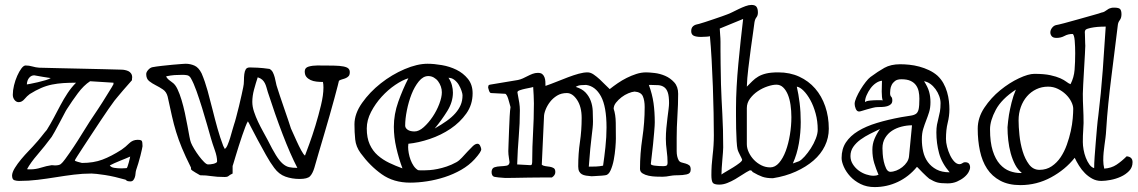

<svg xmlns="http://www.w3.org/2000/svg" viewBox="-20 -713 4624 780"><path d="M29 -1Q30 -14 40.5 -31Q51 -48 66 -66Q81 -84 97.5 -101Q114 -118 126 -132Q128 -134 134.5 -141.5Q141 -149 148 -158Q155 -167 161.5 -175Q168 -183 170 -185Q185 -209 198.5 -234.5Q212 -260 225.5 -285.5Q239 -311 254.5 -334.5Q270 -358 289 -377Q261 -377 237.5 -375.5Q214 -374 191.5 -369.5Q169 -365 147 -355.5Q125 -346 101 -331Q90 -323 79.5 -310.5Q69 -298 56 -298Q46 -298 39 -307Q32 -316 32 -328Q32 -346 37 -366.5Q42 -387 50 -405Q58 -423 67 -435Q76 -447 84 -447Q98 -447 111.5 -443Q125 -439 139 -438Q176 -437 221 -436Q266 -435 311.5 -434Q357 -433 399.5 -432Q442 -431 474 -430Q480 -430 487.5 -428.5Q495 -427 501.5 -424Q508 -421 512.5 -414.5Q517 -408 517 -398Q517 -399 516.5 -395.5Q516 -392 516 -387Q512 -382 501.5 -370.5Q491 -359 480 -346Q469 -333 459 -321Q449 -309 445 -304Q436 -292 421 -270.5Q406 -249 388.5 -222.5Q371 -196 352.5 -168Q334 -140 319 -117Q304 -94 294 -78.5Q284 -63 284 -61Q284 -59 296 -55.5Q308 -52 313 -51Q360 -51 396 -64.5Q432 -78 474 -105Q490 -116 504.5 -130.5Q519 -145 539 -145Q553 -145 556 -140.5Q559 -136 559 -119Q559 -117 556.5 -106Q554 -95 550.5 -80.5Q547 -66 542 -50Q537 -34 533 -22Q531 -15 530.5 -7Q530 1 527.5 8Q525 15 521 19.5Q517 24 509 24Q504 24 499.5 23Q495 22 490 17Q469 11 447.5 6Q426 1 406.5 -2Q387 -5 372.5 -6.5Q358 -8 352 -8Q316 -8 280 -3.5Q244 1 207 7Q170 13 133 17.5Q96 22 57 22Q47 22 38 19Q29 16 29 -1ZM346 -383Q320 -366 296.5 -334.5Q273 -303 252 -270Q249 -266 240.5 -249.5Q232 -233 221.5 -213.5Q211 -194 202 -177.5Q193 -161 190 -157Q161 -118 132.5 -85Q104 -52 90 -26Q92 -25 96.5 -25Q101 -25 104 -25Q125 -25 147 -32Q169 -39 190 -42Q194 -42 197 -41.5Q200 -41 203 -41Q220 -41 227 -46.5Q234 -52 245 -67Q280 -115 312 -167.5Q344 -220 379 -271Q386 -281 396.5 -298Q407 -315 417 -331Q427 -347 434 -358.5Q441 -370 441 -371V-377ZM426 -41Q431 -33 445 -31Q459 -29 473 -29Q480 -29 485.5 -29.5Q491 -30 494 -30Q496 -30 498.5 -37.5Q501 -45 503.5 -54Q506 -63 507.5 -70.5Q509 -78 509 -77Q503 -74 491.5 -69.5Q480 -65 468 -60Q456 -55 444.5 -50Q433 -45 426 -41ZM119 -407Q107 -407 98.5 -397Q90 -387 89 -370Q90 -370 103.5 -372.5Q117 -375 134 -379Q151 -383 166 -387.5Q181 -392 186 -396Q185 -396 175 -397.5Q165 -399 153 -401Q141 -403 130.5 -405Q120 -407 119 -407Z M756 -32Q733 -78 719 -112Q705 -146 695.5 -177Q686 -208 678.5 -241.5Q671 -275 661 -321Q656 -340 642 -349.5Q628 -359 613 -366.5Q598 -374 586 -383.5Q574 -393 574 -412Q574 -420 582 -429Q590 -438 599 -440Q615 -443 637.5 -445.5Q660 -448 681 -450Q702 -452 717.5 -453Q733 -454 734 -454Q753 -454 770 -446.5Q787 -439 799 -415Q813 -382 823.5 -344Q834 -306 843.5 -267.5Q853 -229 863.5 -191.5Q874 -154 887 -120Q888 -118 890.5 -113.5Q893 -109 893 -108Q899 -111 904.5 -124Q910 -137 915 -153Q920 -169 924 -184.5Q928 -200 931 -208Q934 -216 939.5 -237Q945 -258 951 -282Q957 -306 961.5 -327.5Q966 -349 968 -358Q971 -371 971 -385.5Q971 -400 972.5 -412Q974 -424 978.5 -431.5Q983 -439 995 -439Q1006 -439 1026.5 -438Q1047 -437 1075 -433Q1084 -428 1088.5 -419Q1093 -410 1096 -399Q1099 -388 1101 -377Q1103 -366 1106 -358Q1109 -348 1117 -324Q1125 -300 1134 -274Q1143 -248 1151 -224.5Q1159 -201 1162 -191Q1174 -163 1185 -140Q1194 -120 1203.5 -102.5Q1213 -85 1219 -81Q1224 -94 1236.5 -128Q1249 -162 1261.5 -203Q1274 -244 1284 -285.5Q1294 -327 1294 -357Q1294 -364 1293.5 -369.5Q1293 -375 1292 -380Q1279 -380 1265.5 -381.5Q1252 -383 1241.5 -388Q1231 -393 1224.5 -401Q1218 -409 1218 -423Q1218 -438 1234 -442.5Q1250 -447 1269 -447Q1309 -447 1335 -446.5Q1361 -446 1375.5 -443Q1390 -440 1395.5 -434.5Q1401 -429 1401 -420Q1401 -409 1396.5 -404Q1392 -399 1385.5 -396Q1379 -393 1371 -391Q1363 -389 1357 -385Q1357 -384 1352 -364.5Q1347 -345 1338.5 -313.5Q1330 -282 1319 -243.5Q1308 -205 1296.5 -166Q1285 -127 1274.5 -91.5Q1264 -56 1257 -31Q1250 -8 1239.5 3Q1229 14 1197 14Q1166 14 1139.5 4.5Q1113 -5 1094 -31Q1078 -52 1060.5 -83.5Q1043 -115 1027 -144.5Q1011 -174 1000 -196Q989 -218 987 -220Q983 -214 977 -198.5Q971 -183 964 -162.5Q957 -142 950 -120Q943 -98 937.5 -79.5Q932 -61 928.5 -49.5Q925 -38 925 -39V-8Q918 -5 914.5 -2.5Q911 0 908.5 2Q906 4 902.5 5Q899 6 892 6Q861 6 839 2.5Q817 -1 793 -1Q793 -1 787 -4.5Q781 -8 774 -12Q767 -16 761.5 -20Q756 -24 756 -26ZM680 -378Q692 -370 701 -351Q710 -332 717.5 -307Q725 -282 731 -254.5Q737 -227 741.5 -202Q746 -177 749.5 -158.5Q753 -140 756 -133Q760 -123 769 -108Q778 -93 788.5 -79Q799 -65 809 -55Q819 -45 825 -45Q829 -45 835 -45.5Q841 -46 847 -47.5Q853 -49 857.5 -51.5Q862 -54 862 -57Q862 -77 852.5 -103.5Q843 -130 837 -151Q831 -172 821.5 -205.5Q812 -239 801 -274.5Q790 -310 778.5 -342.5Q767 -375 755 -396Q749 -406 739.5 -407.5Q730 -409 722 -409Q703 -409 689 -408Q675 -407 655 -403Q658 -395 665.5 -389Q673 -383 680 -378ZM1005 -299Q1005 -280 1012 -259Q1019 -238 1028.5 -218Q1038 -198 1048.5 -179Q1059 -160 1067 -145Q1087 -105 1101 -82.5Q1115 -60 1128 -48.5Q1141 -37 1154.5 -34Q1168 -31 1188 -31Q1159 -87 1128 -168Q1097 -249 1068 -339Q1065 -349 1062.5 -358Q1060 -367 1056 -375Q1052 -383 1045.5 -389Q1039 -395 1027 -399Q1019 -375 1012 -349Q1005 -323 1005 -299Z M1420 -208Q1420 -251 1451 -295Q1482 -339 1527 -374.5Q1572 -410 1623.5 -432Q1675 -454 1717 -454Q1743 -454 1775 -448.5Q1807 -443 1834.5 -429.5Q1862 -416 1881 -392.5Q1900 -369 1900 -334Q1900 -288 1874.5 -252Q1849 -216 1810.5 -190Q1772 -164 1726 -148.5Q1680 -133 1639 -129Q1639 -127 1638.5 -122.5Q1638 -118 1638 -116Q1638 -105 1640.5 -91Q1643 -77 1648 -63.5Q1653 -50 1660.5 -39Q1668 -28 1678 -22Q1680 -21 1690.5 -21Q1701 -21 1704 -21Q1712 -21 1726 -22Q1740 -23 1757.5 -26.5Q1775 -30 1794.5 -36.5Q1814 -43 1834 -54Q1845 -60 1856.5 -72.5Q1868 -85 1879.5 -97.5Q1891 -110 1901 -119.5Q1911 -129 1920 -129Q1927 -129 1931 -120Q1935 -111 1935 -107Q1936 -97 1908 -66Q1885 -41 1853.5 -23Q1822 -5 1786.5 6.5Q1751 18 1715 23.5Q1679 29 1646 29Q1579 29 1531 -5Q1483 -39 1445 -91Q1426 -117 1423 -146.5Q1420 -176 1420 -208ZM1470 -191Q1470 -153 1482 -126.5Q1494 -100 1514.5 -82Q1535 -64 1561 -51.5Q1587 -39 1615 -29Q1600 -69 1590 -112.5Q1580 -156 1580 -198Q1580 -249 1598 -299.5Q1616 -350 1639 -395Q1615 -388 1585.5 -368Q1556 -348 1530.5 -320Q1505 -292 1487.5 -258.5Q1470 -225 1470 -191ZM1626 -203Q1626 -193 1636 -186Q1646 -179 1664 -179Q1682 -179 1701.5 -196.5Q1721 -214 1737.5 -238.5Q1754 -263 1764.5 -290.5Q1775 -318 1775 -338Q1775 -350 1771 -361.5Q1767 -373 1760 -382.5Q1753 -392 1742.5 -398Q1732 -404 1720 -404Q1699 -404 1681.5 -382.5Q1664 -361 1652 -330.5Q1640 -300 1633 -265Q1626 -230 1626 -203ZM1802 -397Q1812 -382 1816 -366.5Q1820 -351 1820 -337Q1820 -299 1797.5 -262.5Q1775 -226 1746 -191Q1774 -207 1795 -222Q1816 -237 1830 -253Q1844 -269 1851.5 -286.5Q1859 -304 1859 -326Q1859 -332 1855 -344Q1851 -356 1844 -368Q1837 -380 1826 -388.5Q1815 -397 1802 -397Z M1977 -15Q1978 -30 1989 -33.5Q2000 -37 2013.5 -37.5Q2027 -38 2038 -40Q2049 -42 2050 -54Q2050 -57 2047.5 -71.5Q2045 -86 2045 -99Q2045 -105 2046 -129.5Q2047 -154 2048 -183.5Q2049 -213 2050.5 -240Q2052 -267 2054 -278Q2052 -285 2049.5 -294.5Q2047 -304 2044.5 -312Q2042 -320 2038.5 -326Q2035 -332 2032 -332L1975 -335Q1970 -335 1966.5 -345Q1963 -355 1963 -357Q1963 -361 1964 -364.5Q1965 -368 1970 -369L2084 -388Q2094 -390 2104 -394.5Q2114 -399 2123.5 -404Q2133 -409 2143.5 -413Q2154 -417 2165 -417Q2177 -417 2183 -412Q2189 -407 2192 -399Q2195 -391 2195.5 -382Q2196 -373 2196 -364Q2219 -372 2242.5 -381.5Q2266 -391 2288.5 -399.5Q2311 -408 2331 -413.5Q2351 -419 2367 -419Q2379 -419 2391.5 -410.5Q2404 -402 2416.5 -390.5Q2429 -379 2439.5 -368Q2450 -357 2457 -351Q2472 -363 2489.5 -375Q2507 -387 2526 -396.5Q2545 -406 2565 -412.5Q2585 -419 2605 -419Q2617 -419 2639 -416.5Q2661 -414 2682 -405Q2703 -396 2719 -378.5Q2735 -361 2735 -332Q2735 -289 2732 -242Q2729 -195 2729 -153Q2729 -121 2729 -99Q2729 -77 2737 -62Q2741 -55 2749 -53Q2757 -51 2765.5 -48.5Q2774 -46 2780 -41.5Q2786 -37 2786 -24Q2786 -8 2769.5 -4.5Q2753 -1 2734 -1Q2720 -1 2712.5 0Q2705 1 2699 2Q2693 3 2687 4Q2681 5 2672 5Q2661 5 2645.5 4.5Q2630 4 2615.5 1Q2601 -2 2590.5 -8.5Q2580 -15 2580 -27Q2580 -89 2589.5 -152Q2599 -215 2599 -278Q2599 -305 2591.5 -322Q2584 -339 2558 -341Q2547 -340 2532.5 -334Q2518 -328 2505 -318Q2492 -308 2482.5 -296Q2473 -284 2473 -271Q2481 -248 2481.5 -214.5Q2482 -181 2482 -150Q2482 -137 2480 -112.5Q2478 -88 2473.5 -64Q2469 -40 2460.5 -21Q2452 -2 2439 -1Q2434 0 2426 0.5Q2418 1 2409.5 1.5Q2401 2 2393.5 2.5Q2386 3 2383 3Q2371 2 2361 0.5Q2351 -1 2344 -5Q2337 -9 2333 -16.5Q2329 -24 2329 -37Q2329 -89 2336 -136Q2343 -183 2343 -234Q2343 -279 2324.5 -307Q2306 -335 2283 -335Q2260 -335 2243 -324.5Q2226 -314 2214.5 -299Q2203 -284 2196.5 -267.5Q2190 -251 2190 -239L2181 -44Q2187 -39 2196 -38Q2205 -37 2214 -35.5Q2223 -34 2229.5 -30Q2236 -26 2236 -14Q2236 -1 2222 8Q2210 8 2183.5 8Q2157 8 2128 8.5Q2099 9 2072 9.5Q2045 10 2033 10Q2001 8 1989 5.5Q1977 3 1977 -15ZM2092 -265Q2092 -212 2087.5 -159Q2083 -106 2081 -45L2135 -42Q2140 -42 2141 -47Q2142 -52 2142 -54Q2142 -88 2143 -116.5Q2144 -145 2145.5 -173Q2147 -201 2148 -230Q2149 -259 2149 -293Q2149 -309 2148 -326Q2147 -343 2146 -360Q2146 -359 2136 -357Q2126 -355 2114 -352.5Q2102 -350 2092 -346.5Q2082 -343 2082 -338Q2087 -312 2089.5 -296Q2092 -280 2092 -265ZM2389 -220Q2389 -207 2387.5 -193Q2386 -179 2383.5 -158.5Q2381 -138 2378 -108.5Q2375 -79 2372 -36Q2387 -36 2401 -36.5Q2415 -37 2430 -40Q2435 -73 2439.5 -115Q2444 -157 2444 -195Q2444 -280 2421.5 -321.5Q2399 -363 2361 -368Q2352 -368 2340 -367Q2328 -366 2319 -360Q2345 -352 2359 -337Q2373 -322 2380 -303Q2387 -284 2388 -262.5Q2389 -241 2389 -220ZM2624 -47Q2624 -42 2640.5 -40Q2657 -38 2675 -38Q2684 -38 2688 -40.5Q2692 -43 2692 -53Q2692 -75 2688.5 -101Q2685 -127 2685 -149Q2685 -170 2687 -192Q2689 -214 2691.5 -233.5Q2694 -253 2696 -269Q2698 -285 2698 -294Q2698 -322 2693 -337Q2688 -352 2678 -359Q2668 -366 2654.5 -367Q2641 -368 2623 -368H2616Q2630 -330 2635 -294Q2640 -258 2640 -216Q2640 -210 2639.5 -201.5Q2639 -193 2637.5 -175Q2636 -157 2633 -126.5Q2630 -96 2624 -47Z M2870 -2Q2870 -41 2875 -82Q2880 -123 2880 -163Q2880 -201 2879 -253.5Q2878 -306 2876 -361.5Q2874 -417 2871 -470.5Q2868 -524 2864 -566Q2862 -565 2851.5 -564Q2841 -563 2828 -563Q2808 -563 2798 -568Q2788 -573 2788 -587Q2788 -596 2791.5 -601.5Q2795 -607 2800.5 -610Q2806 -613 2811.5 -614Q2817 -615 2820 -616Q2828 -618 2844.5 -623.5Q2861 -629 2879 -635Q2897 -641 2912.5 -646.5Q2928 -652 2933 -654Q2942 -657 2955 -663.5Q2968 -670 2981.5 -676.5Q2995 -683 3008.5 -688Q3022 -693 3033 -693Q3048 -693 3053.5 -685Q3059 -677 3059 -662Q3059 -650 3053 -642.5Q3047 -635 3045 -622Q3044 -611 3039.5 -581.5Q3035 -552 3030 -514Q3025 -476 3020 -435Q3015 -394 3014 -361Q3026 -373 3036.5 -383.5Q3047 -394 3060.5 -402Q3074 -410 3093 -414.5Q3112 -419 3142 -419Q3189 -419 3227 -401.5Q3265 -384 3291.5 -353.5Q3318 -323 3332.5 -281Q3347 -239 3347 -190Q3347 -153 3331 -120Q3315 -87 3285 -61Q3255 -35 3213 -16Q3171 3 3120 11Q3094 11 3077 5Q3060 -1 3038 -14Q3035 -18 3033.5 -19.5Q3032 -21 3026 -21Q3012 -14 2997 -4Q2982 6 2966.5 15Q2951 24 2934.5 30.5Q2918 37 2902 37Q2880 37 2875 28.5Q2870 20 2870 -2ZM2909 -371Q2911 -311 2914.5 -250Q2918 -189 2918 -114Q2918 -108 2917 -94Q2916 -80 2914.5 -63.5Q2913 -47 2912 -30.5Q2911 -14 2911 -4Q2916 -8 2930 -16Q2944 -24 2958.5 -33Q2973 -42 2984 -50.5Q2995 -59 2995 -64Q2995 -65 2992.5 -70.5Q2990 -76 2986.5 -82.5Q2983 -89 2980 -96Q2977 -103 2976 -108Q2974 -116 2972.5 -140Q2971 -164 2970.5 -191Q2970 -218 2970 -242Q2970 -266 2970 -275Q2970 -314 2972.5 -360Q2975 -406 2979.5 -453.5Q2984 -501 2989 -548Q2994 -595 2999 -636L2904 -597Q2904 -591 2905.5 -573.5Q2907 -556 2907 -544Q2907 -537 2907 -510Q2907 -483 2907.5 -453Q2908 -423 2908.5 -398.5Q2909 -374 2909 -371ZM3134 -369Q3119 -369 3098 -362Q3077 -355 3058.5 -342.5Q3040 -330 3027 -312.5Q3014 -295 3014 -274V-127Q3014 -111 3022 -94Q3030 -77 3043 -63.5Q3056 -50 3073 -41.5Q3090 -33 3109 -33Q3129 -33 3145 -51.5Q3161 -70 3172 -99.5Q3183 -129 3189 -165.5Q3195 -202 3195 -237Q3195 -263 3191.5 -287Q3188 -311 3180.5 -329Q3173 -347 3161.5 -358Q3150 -369 3134 -369ZM3217 -361Q3224 -331 3228.5 -294.5Q3233 -258 3233 -217Q3233 -174 3225.5 -130.5Q3218 -87 3201 -49L3226 -58Q3236 -63 3249 -77.5Q3262 -92 3274 -110.5Q3286 -129 3294 -149.5Q3302 -170 3302 -186Q3302 -221 3293.5 -252Q3285 -283 3272 -306.5Q3259 -330 3244.5 -344.5Q3230 -359 3217 -361Z M3399 -71Q3399 -108 3416.5 -134.5Q3434 -161 3466 -180.5Q3498 -200 3542.5 -213.5Q3587 -227 3641 -237Q3664 -241 3678.5 -243Q3693 -245 3701 -250.5Q3709 -256 3712 -269.5Q3715 -283 3715 -312Q3715 -328 3712 -342Q3709 -356 3701 -367Q3693 -378 3679 -384.5Q3665 -391 3642 -391Q3625 -391 3616 -384Q3607 -377 3602.5 -368Q3598 -359 3597 -349.5Q3596 -340 3596 -335Q3596 -324 3600.5 -320Q3605 -316 3605 -305Q3605 -295 3599 -289.5Q3593 -284 3584 -281.5Q3575 -279 3565 -278.5Q3555 -278 3546 -278Q3537 -278 3525.5 -275Q3514 -272 3503 -269Q3492 -266 3483 -263Q3474 -260 3470 -260Q3461 -260 3456.5 -271Q3452 -282 3452 -291Q3452 -301 3459 -317Q3466 -333 3476 -349.5Q3486 -366 3497 -380Q3508 -394 3516 -400Q3547 -423 3573 -437.5Q3599 -452 3637 -452Q3654 -452 3674 -450Q3694 -448 3714.5 -442.5Q3735 -437 3754 -428Q3773 -419 3788 -406Q3803 -392 3812.5 -375Q3822 -358 3827.5 -339Q3833 -320 3835 -302Q3837 -284 3837 -269Q3837 -242 3830 -214Q3823 -186 3823 -149Q3823 -134 3827.5 -116.5Q3832 -99 3839.5 -83Q3847 -67 3857 -56.5Q3867 -46 3878 -46Q3884 -46 3889.5 -50Q3895 -54 3900 -54Q3912 -54 3916.5 -48Q3921 -42 3921 -33Q3921 -25 3915 -14Q3909 -3 3897 7Q3885 17 3868 24.5Q3851 32 3830 32Q3801 32 3787 28Q3773 24 3755 13Q3751 10 3743 2.5Q3735 -5 3727 -13Q3719 -21 3712.5 -28Q3706 -35 3705 -35Q3672 5 3627.5 26Q3583 47 3533 47Q3501 47 3476 34.5Q3451 22 3434 3.5Q3417 -15 3408 -35.5Q3399 -56 3399 -71ZM3435 -79Q3435 -61 3444.5 -46Q3454 -31 3468 -20.5Q3482 -10 3498.5 -4.5Q3515 1 3529 1Q3540 1 3549 -3Q3539 -26 3531.5 -50.5Q3524 -75 3524 -105Q3524 -128 3532.5 -148.5Q3541 -169 3555 -189Q3536 -180 3515 -169.5Q3494 -159 3476 -146Q3458 -133 3446.5 -116.5Q3435 -100 3435 -79ZM3565 -111Q3565 -103 3566 -87.5Q3567 -72 3570.5 -56.5Q3574 -41 3580 -28.5Q3586 -16 3596 -15Q3608 -15 3621 -20Q3634 -25 3645.5 -34Q3657 -43 3664.5 -54.5Q3672 -66 3673 -79L3685 -204Q3664 -204 3642.5 -198.5Q3621 -193 3604 -182Q3587 -171 3576 -153Q3565 -135 3565 -111ZM3760 -298Q3760 -275 3754.5 -257.5Q3749 -240 3742.5 -223.5Q3736 -207 3730.5 -189Q3725 -171 3725 -147Q3725 -121 3730.5 -97Q3736 -73 3749.5 -54.5Q3763 -36 3784.5 -24.5Q3806 -13 3838 -13Q3806 -50 3795 -90.5Q3784 -131 3784 -175Q3784 -193 3786.5 -206.5Q3789 -220 3792.5 -233Q3796 -246 3798.5 -260Q3801 -274 3801 -294Q3801 -308 3795.5 -323Q3790 -338 3780.5 -351Q3771 -364 3759 -372.5Q3747 -381 3734 -383Q3749 -360 3754.5 -340.5Q3760 -321 3760 -298ZM3563 -385Q3551 -384 3538.5 -375.5Q3526 -367 3516.5 -354Q3507 -341 3500.5 -326Q3494 -311 3494 -298Q3499 -303 3515 -304.5Q3531 -306 3545 -306Q3552 -306 3557.5 -306Q3563 -306 3566 -305Q3562 -316 3562 -341Q3562 -352 3562.5 -363.5Q3563 -375 3563 -385Z M3952 -190Q3952 -235 3979 -275.5Q4006 -316 4043.5 -346.5Q4081 -377 4119.5 -395Q4158 -413 4182 -413Q4222 -413 4247 -407.5Q4272 -402 4287.5 -395Q4303 -388 4312 -381Q4321 -374 4329 -371Q4343 -398 4345.5 -429.5Q4348 -461 4348 -497Q4348 -509 4347.5 -522.5Q4347 -536 4346 -548Q4345 -560 4342.5 -567.5Q4340 -575 4337 -575Q4319 -575 4304.5 -567Q4290 -559 4272 -559Q4258 -559 4252.5 -566Q4247 -573 4247 -581Q4247 -591 4254 -600Q4261 -609 4270 -611Q4277 -612 4304 -619Q4331 -626 4362 -635Q4393 -644 4420.5 -651.5Q4448 -659 4455 -662Q4457 -662 4461.5 -663.5Q4466 -665 4467 -666Q4474 -670 4478.5 -673.5Q4483 -677 4487 -678.5Q4491 -680 4495 -681Q4499 -682 4506 -682Q4526 -682 4531 -675.5Q4536 -669 4536 -655Q4536 -640 4529 -631Q4522 -622 4521 -610Q4515 -562 4508.5 -509Q4502 -456 4495 -401Q4488 -346 4482.5 -291.5Q4477 -237 4474 -187Q4473 -168 4471 -153Q4469 -138 4467 -123.5Q4465 -109 4463.5 -94Q4462 -79 4462 -61Q4462 -45 4466 -28Q4495 -30 4516 -44Q4537 -58 4557 -78Q4581 -76 4581 -54Q4581 -33 4567 -18.5Q4553 -4 4533 5Q4513 14 4491.5 18Q4470 22 4454 22Q4434 22 4417.5 13Q4401 4 4387.5 -9.5Q4374 -23 4363.5 -40Q4353 -57 4346 -72Q4308 -24 4250 7.5Q4192 39 4125 39Q4077 39 4043.5 21Q4010 3 3990 -27.5Q3970 -58 3961 -100Q3952 -142 3952 -190ZM4002 -188Q4002 -135 4013 -100.5Q4024 -66 4042 -46Q4060 -26 4082 -18Q4104 -10 4126 -10Q4128 -10 4129 -10.5Q4130 -11 4131 -11Q4115 -23 4104 -44Q4093 -65 4086 -90.5Q4079 -116 4076 -143.5Q4073 -171 4073 -196Q4075 -221 4079 -247Q4083 -270 4089.5 -296.5Q4096 -323 4107 -349Q4049 -311 4025.5 -267Q4002 -223 4002 -188ZM4118 -224Q4118 -199 4121.5 -164.5Q4125 -130 4134.5 -98.5Q4144 -67 4160.5 -45Q4177 -23 4203 -23Q4231 -23 4252.5 -37.5Q4274 -52 4289 -74.5Q4304 -97 4314 -125Q4324 -153 4330 -180.5Q4336 -208 4338 -232Q4340 -256 4340 -271Q4340 -284 4332 -300Q4324 -316 4310 -329.5Q4296 -343 4277.5 -352Q4259 -361 4238 -361Q4212 -361 4190 -350.5Q4168 -340 4152 -321.5Q4136 -303 4127 -278Q4118 -253 4118 -224ZM4387 -584Q4387 -582 4387.5 -573.5Q4388 -565 4388 -555.5Q4388 -546 4388.5 -537.5Q4389 -529 4389 -527Q4389 -521 4387.5 -493Q4386 -465 4384 -432Q4382 -399 4380.5 -369.5Q4379 -340 4379 -332Q4379 -303 4380.5 -274Q4382 -245 4382 -213Q4382 -201 4380.5 -182.5Q4379 -164 4379 -136Q4379 -122 4382 -105Q4385 -88 4391 -72.5Q4397 -57 4405.5 -45Q4414 -33 4425 -30Q4425 -49 4427 -77Q4429 -105 4431.5 -135Q4434 -165 4436.5 -194Q4439 -223 4442 -244Q4453 -334 4460 -428.5Q4467 -523 4472 -605Q4466 -605 4452 -604.5Q4438 -604 4424 -602Q4410 -600 4399 -596.5Q4388 -593 4388 -587Z"/></svg>

Font: Miltonian
Style: Regular
Weight: 400
Designer: Pablo Impallari
Foundry: Pablo Impallari
Version: Version 1.008